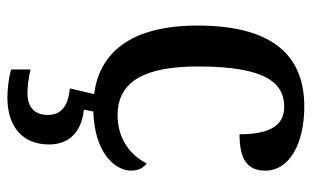

<svg xmlns="http://www.w3.org/2000/svg" viewBox="-178 -408 824 507"><g transform="rotate(90 233.5 -155.0)"><path d="M238 237C315 237 362 197 362 127C362 73 328 41 270 35L275 10C383 7 431 -46 431 -90C431 -109 424 -122 412 -131C391 -88 347 -54 285 -54C195 -54 156 -126 156 -266C156 -443 198 -494 263 -494C320 -494 335 -441 335 -376C405 -376 431 -399 431 -444C431 -509 358 -547 262 -547C141 -547 48 -480 48 -265C48 -87 121 -6 229 8L214 72C255 76 284 91 284 130C284 167 262 184 226 184C209 184 186 181 164 176V227C186 234 219 237 238 237Z"/></g></svg>

Font: Noto Serif Armenian SemiCondensed Medium
Style: Regular
Weight: 500
Width: 4
Designer: Monotype Design Team
Foundry: Monotype Imaging Inc.
Version: Version 2.008